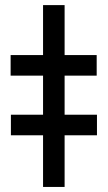

<svg xmlns="http://www.w3.org/2000/svg" viewBox="-20 -739 426 759"><path d="M150.2 -521.3V-718.8H235.4V-521.3H362.2V-440H235.4V-285.5H363.3V-204.2H235.4V0H150.2V-204.2H23.1V-285.5H150.2V-440H22V-521.3Z"/></svg>

Font: Inter P Semi Bold
Style: Regular
Weight: 600
Designer: Rasmus Andersson
Foundry: rsms
Version: Version 3.018;git-588b23468